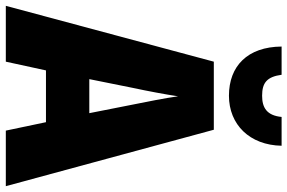

<svg xmlns="http://www.w3.org/2000/svg" viewBox="-184 -804 988 660"><g transform="rotate(90 310.0 -474.0)"><path d="M481 -948H382C377 -897 350 -881 309 -881C264 -881 244 -898 237 -948H140C141 -831 207 -767 309 -767C408 -767 479 -838 481 -948ZM429 0H620L426 -715H192L0 0H192L222 -138H400ZM340 -434 369 -287H252L282 -436C293 -487 305 -551 311 -592C317 -549 330 -483 340 -434Z"/></g></svg>

Font: Noto Sans Hebrew Condensed Black
Style: Regular
Weight: 900
Width: 3
Designer: Monotype Design Team
Foundry: Monotype Imaging Inc.
Version: Version 2.004